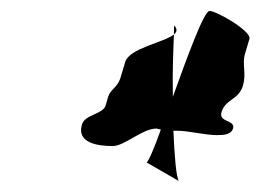

<svg xmlns="http://www.w3.org/2000/svg" viewBox="-20 -575 476 351"><path d="M130 -348C119 -313 160 -308 186 -308C208 -308 240 -340 266 -340C269 -339 272 -339 274 -338C262 -304 251 -279 248 -278L307 -244C302 -251 299 -290 297 -336H303C325 -336 355 -328 376 -328C387 -328 402 -328 406 -340C411 -356 379 -351 385 -370C392 -394 416 -392 424 -418C431 -442 422 -457 428 -477L436 -504C440 -518 376 -555 363 -555C353 -555 323 -473 296 -398C295 -445 297 -489 298 -512C279 -497 217 -487 209 -462L200 -432C195 -416 182 -411 178 -399L173 -382C168 -366 136 -366 130 -348ZM299 -528C304 -522 304 -517 298 -512C298 -523 298 -529 299 -528Z"/></svg>

Font: Alpina
Style: Obl
Weight: 400
Version: Version 0.9